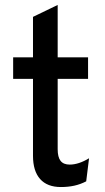

<svg xmlns="http://www.w3.org/2000/svg" viewBox="-20 -742 423 774"><path d="M225.5 12Q170.5 12 141.8 -20.2Q113 -52.5 113 -114V-424H33V-511H113V-674L212.5 -722V-511H335V-424H212.5V-140.5Q212.5 -108.5 224.2 -93.5Q236 -78.5 261 -78.5Q297 -78.5 339 -104L327.5 -11Q304.5 1 279.5 6.5Q254.5 12 225.5 12Z"/></svg>

Font: Overpass Medium
Style: Regular
Weight: 500
Designer: Delve Withrington, Dave Bailey, Thomas Jockin
Foundry: Delve Fonts LLC
Version: Version 4.000